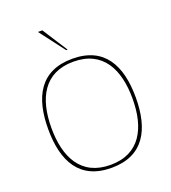

<svg xmlns="http://www.w3.org/2000/svg" viewBox="-170 -1093 1094 1228"><g transform="rotate(-20 377.0 -479.0)"><path d="M378 -712C578 -712 654 -561 654 -361C654 -161 578 -10 378 -10C178 -10 102 -161 102 -361C102 -561 178 -712 378 -712ZM676 -361C676 -579 596 -732 378 -732C160 -732 80 -579 80 -361C80 -143 160 10 378 10C596 10 676 -143 676 -361ZM371 -797 261 -968H231L361 -797Z"/></g></svg>

Font: Perun Thin
Style: Regular
Weight: 100
Foundry: Copyright (c) Stefan Peev, Context Ltd, 2016
Version: Version 1.089